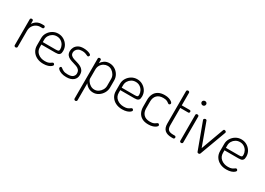

<svg xmlns="http://www.w3.org/2000/svg" viewBox="-8 -1610 3794 2754"><g transform="rotate(30 1889.0 -233.0)"><path d="M89 0Q79 0 72 -6.5Q65 -13 65 -21V-452Q65 -461 72 -466.5Q79 -472 89 -472Q100 -472 106.5 -466.5Q113 -461 113 -452V-401Q125 -421 144 -438.5Q163 -456 189.5 -467Q216 -478 250 -478H286Q295 -478 301 -471.5Q307 -465 307 -455Q307 -445 301 -438.5Q295 -432 286 -432H250Q216 -432 184.5 -414.5Q153 -397 133.5 -364.5Q114 -332 114 -286V-21Q114 -13 107 -6.5Q100 0 89 0Z M550 6Q489 6 442.5 -17Q396 -40 369 -81.5Q342 -123 342 -179V-298Q342 -347 367.5 -388Q393 -429 434.5 -453.5Q476 -478 526 -478Q575 -478 616 -454.5Q657 -431 682.5 -390.5Q708 -350 708 -297Q708 -260 695.5 -243.5Q683 -227 664 -223.5Q645 -220 623 -220H391V-178Q391 -114 437 -76.5Q483 -39 552 -39Q593 -39 615 -49Q637 -59 649 -69Q661 -79 671 -79Q678 -79 683 -75Q688 -71 691 -65.5Q694 -60 694 -55Q694 -45 676.5 -30Q659 -15 627 -4.5Q595 6 550 6ZM391 -261H604Q638 -261 649 -268Q660 -275 660 -297Q660 -331 643.5 -362.5Q627 -394 596.5 -414Q566 -434 526 -434Q488 -434 457.5 -416Q427 -398 409 -368Q391 -338 391 -302Z M932 6Q886 6 852.5 -5.5Q819 -17 800 -32.5Q781 -48 781 -62Q781 -67 783.5 -72Q786 -77 790.5 -81Q795 -85 799 -85Q809 -85 822 -73.5Q835 -62 860 -50Q885 -38 931 -38Q991 -38 1016 -61Q1041 -84 1041 -115Q1041 -151 1023.5 -171.5Q1006 -192 977 -203Q948 -214 916.5 -222.5Q885 -231 856 -244Q827 -257 809 -281Q791 -305 791 -346Q791 -376 807 -407Q823 -438 856.5 -458Q890 -478 944 -478Q976 -478 1005 -471.5Q1034 -465 1053 -454.5Q1072 -444 1072 -433Q1072 -429 1069 -422.5Q1066 -416 1061.5 -411.5Q1057 -407 1050 -407Q1043 -407 1030 -414Q1017 -421 996 -427.5Q975 -434 945 -434Q906 -434 882.5 -420Q859 -406 848.5 -386Q838 -366 838 -347Q838 -317 856 -300Q874 -283 902.5 -273.5Q931 -264 963 -255Q995 -246 1023.5 -231Q1052 -216 1070 -189.5Q1088 -163 1088 -117Q1088 -61 1047 -27.5Q1006 6 932 6Z M1215 235Q1205 235 1198 228Q1191 221 1191 213V-452Q1191 -461 1198 -466.5Q1205 -472 1215 -472Q1226 -472 1232.5 -466.5Q1239 -461 1239 -452V-402Q1256 -431 1290 -454.5Q1324 -478 1373 -478Q1422 -478 1463 -453.5Q1504 -429 1528.5 -387.5Q1553 -346 1553 -295V-179Q1553 -131 1528.5 -88.5Q1504 -46 1463.5 -20Q1423 6 1376 6Q1330 6 1293.5 -16.5Q1257 -39 1240 -70V213Q1240 221 1233 228Q1226 235 1215 235ZM1371 -40Q1407 -40 1437 -60Q1467 -80 1485.5 -112Q1504 -144 1504 -179V-295Q1504 -330 1485.5 -361Q1467 -392 1437 -412Q1407 -432 1370 -432Q1338 -432 1308 -415.5Q1278 -399 1259 -368.5Q1240 -338 1240 -295V-145Q1240 -129 1257 -104Q1274 -79 1304 -59.5Q1334 -40 1371 -40Z M1857 6Q1796 6 1749.5 -17Q1703 -40 1676 -81.5Q1649 -123 1649 -179V-298Q1649 -347 1674.5 -388Q1700 -429 1741.5 -453.5Q1783 -478 1833 -478Q1882 -478 1923 -454.5Q1964 -431 1989.5 -390.5Q2015 -350 2015 -297Q2015 -260 2002.5 -243.5Q1990 -227 1971 -223.5Q1952 -220 1930 -220H1698V-178Q1698 -114 1744 -76.5Q1790 -39 1859 -39Q1900 -39 1922 -49Q1944 -59 1956 -69Q1968 -79 1978 -79Q1985 -79 1990 -75Q1995 -71 1998 -65.5Q2001 -60 2001 -55Q2001 -45 1983.5 -30Q1966 -15 1934 -4.5Q1902 6 1857 6ZM1698 -261H1911Q1945 -261 1956 -268Q1967 -275 1967 -297Q1967 -331 1950.5 -362.5Q1934 -394 1903.5 -414Q1873 -434 1833 -434Q1795 -434 1764.5 -416Q1734 -398 1716 -368Q1698 -338 1698 -302Z M2289 6Q2225 6 2183.5 -18Q2142 -42 2121.5 -84Q2101 -126 2101 -179V-293Q2101 -345 2121 -387.5Q2141 -430 2183 -454Q2225 -478 2289 -478Q2330 -478 2360.5 -467.5Q2391 -457 2408 -443Q2425 -429 2425 -417Q2425 -412 2421.5 -406Q2418 -400 2413 -396.5Q2408 -393 2402 -393Q2393 -393 2381.5 -403Q2370 -413 2349.5 -422.5Q2329 -432 2291 -432Q2222 -432 2186 -394.5Q2150 -357 2150 -293V-179Q2150 -115 2186 -77.5Q2222 -40 2292 -40Q2332 -40 2353.5 -50Q2375 -60 2386.5 -70Q2398 -80 2408 -80Q2415 -80 2419.5 -76Q2424 -72 2427.5 -67Q2431 -62 2431 -56Q2431 -45 2413.5 -30Q2396 -15 2364.5 -4.5Q2333 6 2289 6Z M2674 0Q2600 0 2561 -34Q2522 -68 2522 -142V-680Q2522 -690 2530 -695.5Q2538 -701 2546 -701Q2556 -701 2563.5 -695.5Q2571 -690 2571 -680V-472H2704Q2712 -472 2717.5 -466Q2723 -460 2723 -450Q2723 -442 2717.5 -435.5Q2712 -429 2704 -429H2571V-142Q2571 -90 2594.5 -68Q2618 -46 2674 -46H2699Q2710 -46 2716 -39.5Q2722 -33 2722 -23Q2722 -14 2716 -7Q2710 0 2699 0Z M2831 0Q2821 0 2814 -6.5Q2807 -13 2807 -21V-452Q2807 -461 2814 -466.5Q2821 -472 2831 -472Q2842 -472 2849 -466.5Q2856 -461 2856 -452V-21Q2856 -13 2849 -6.5Q2842 0 2831 0ZM2831 -621Q2816 -621 2804.5 -632Q2793 -643 2793 -658Q2793 -673 2804.5 -683Q2816 -693 2831 -693Q2847 -693 2857.5 -683Q2868 -673 2868 -658Q2868 -643 2857.5 -632Q2847 -621 2831 -621Z M3125 7Q3116 7 3110 3.5Q3104 0 3101 -7L2943 -435Q2942 -437 2940.5 -442Q2939 -447 2939 -450Q2939 -456 2943.5 -461.5Q2948 -467 2954 -470Q2960 -473 2967 -473Q2973 -473 2979 -470Q2985 -467 2987 -461L3125 -83L3261 -455Q3263 -462 3267 -467.5Q3271 -473 3281 -473Q3287 -473 3293.5 -470.5Q3300 -468 3305 -462.5Q3310 -457 3310 -451Q3310 -446 3308.5 -442Q3307 -438 3306 -435L3148 -7Q3145 -1 3139 3Q3133 7 3125 7Z M3583 6Q3522 6 3475.5 -17Q3429 -40 3402 -81.5Q3375 -123 3375 -179V-298Q3375 -347 3400.5 -388Q3426 -429 3467.5 -453.5Q3509 -478 3559 -478Q3608 -478 3649 -454.5Q3690 -431 3715.5 -390.5Q3741 -350 3741 -297Q3741 -260 3728.5 -243.5Q3716 -227 3697 -223.5Q3678 -220 3656 -220H3424V-178Q3424 -114 3470 -76.5Q3516 -39 3585 -39Q3626 -39 3648 -49Q3670 -59 3682 -69Q3694 -79 3704 -79Q3711 -79 3716 -75Q3721 -71 3724 -65.5Q3727 -60 3727 -55Q3727 -45 3709.5 -30Q3692 -15 3660 -4.5Q3628 6 3583 6ZM3424 -261H3637Q3671 -261 3682 -268Q3693 -275 3693 -297Q3693 -331 3676.5 -362.5Q3660 -394 3629.5 -414Q3599 -434 3559 -434Q3521 -434 3490.5 -416Q3460 -398 3442 -368Q3424 -338 3424 -302Z"/></g></svg>

Font: Dosis ExtraLight Light
Style: Regular
Weight: 300
Version: Version 3.001; ttfautohint (v1.8.2)